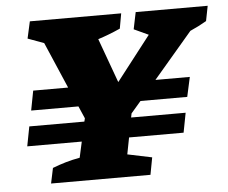

<svg xmlns="http://www.w3.org/2000/svg" viewBox="-47 -659 844 712"><g transform="rotate(-5 375.5 -303.0)"><path d="M115 0 127 -57Q153 -67 177 -74Q201 -81 229 -86L242 -145H39L53 -218H258L261 -230L241 -276H65L79 -349H209L135 -521L75 -543L89 -606H429L419 -550Q377 -531 336 -518L396 -353L524 -518L470 -543L483 -606H751L740 -550Q709 -532 679 -519L534 -349H662L646 -276H472L435 -233L432 -218H635L621 -145H418L406 -83L497 -64L485 0Z"/></g></svg>

Font: Piazzolla ExtraBold
Style: Italic
Weight: 800
Italic angle: -11.3°
Designer: Juan Pablo del Peral
Foundry: Huerta Tipografica
Version: Version 1.330